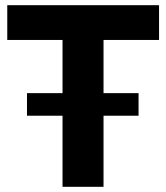

<svg xmlns="http://www.w3.org/2000/svg" viewBox="-20 -720 641 740"><path d="M593 -566H379V-361H514V-274H379V0H221V-274H84V-361H221V-566H8V-700H593Z"/></svg>

Font: Gontserrat SemiBold
Style: Regular
Weight: 600
Designer: Julieta Ulanovsky
Foundry: Julieta Ulanovsky
Version: Version 6.001